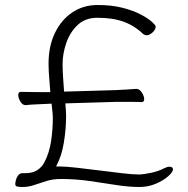

<svg xmlns="http://www.w3.org/2000/svg" viewBox="-20 -732 753 767"><path d="M442 -325H472Q492 -325 512 -325Q532 -325 545 -324Q556 -324 556 -336Q556 -348 546.5 -362.5Q537 -377 525 -377H524Q513 -376 488.5 -374.5Q464 -373 441 -372L236 -366Q234 -394 232 -422.5Q230 -451 230 -476Q230 -518 245 -561Q260 -604 290.5 -632.5Q321 -661 369 -661Q431 -661 474.5 -645Q518 -629 552 -596Q559 -591 565 -591Q577 -591 589.5 -602.5Q602 -614 602 -626Q602 -631 586.5 -645Q571 -659 541.5 -674.5Q512 -690 469 -701Q426 -712 370 -712Q313 -712 269 -682.5Q225 -653 199.5 -600.5Q174 -548 174 -478Q174 -451 176.5 -422Q179 -393 181 -364H144Q121 -364 96.5 -364.5Q72 -365 63 -365Q53 -365 53 -352Q53 -340 61.5 -326Q70 -312 82 -312H84Q98 -314 121.5 -315Q145 -316 167 -317L186 -318Q188 -300 189.5 -285.5Q191 -271 191 -260Q191 -214 184 -167.5Q177 -121 157 -83Q147 -64 128.5 -52Q110 -40 78 -40H69Q59 -40 52.5 -31.5Q46 -23 43.5 -12.5Q41 -2 41 3Q41 11 48 13Q55 15 70 15Q94 15 117 7Q140 -1 166 -9Q192 -17 223 -17Q282 -17 337.5 -9Q393 -1 443.5 7Q494 15 537 15Q572 15 602.5 2Q633 -11 652 -28Q671 -45 671 -55Q671 -66 657 -66Q648 -66 636 -60Q614 -48 583 -41.5Q552 -35 534 -35Q510 -35 468 -40Q426 -45 378 -51Q330 -57 286.5 -62Q243 -67 217 -67H204Q226 -107 235 -162Q244 -217 244 -267Q244 -289 241 -319Z"/></svg>

Font: Klee One
Style: Regular
Weight: 400
Designer: Fontworks Inc.
Foundry: Fontworks Inc.
Version: Version 1.100